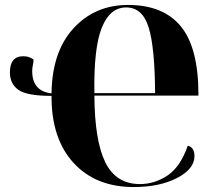

<svg xmlns="http://www.w3.org/2000/svg" viewBox="-20 -745 876 775"><path d="M520 10Q624 10 694.5 -26.5Q765 -63 765 -115Q765 -150 738 -157Q708 -71 656 -36.5Q604 -2 545 -2Q448 -2 405 -90Q362 -178 361 -359H781V-363Q781 -552 710 -638.5Q639 -725 497 -725Q363 -725 276.5 -630.5Q190 -536 188 -368Q110 -377 110 -458Q110 -472 113 -484Q116 -496 115 -505Q108 -510 98 -514Q88 -518 74 -518Q20 -518 20 -453Q20 -407 54 -382.5Q88 -358 188 -358Q187 -186 276.5 -88Q366 10 520 10ZM361 -369Q358 -552 391 -633.5Q424 -715 489 -715Q555 -715 580 -634.5Q605 -554 606 -369Z"/></svg>

Font: Noto Serif Display SemiCondensed Extra
Style: Regular
Weight: 800
Width: 4
Designer: Monotype Design Team
Foundry: Monotype Imaging Inc.
Version: Version 1.900